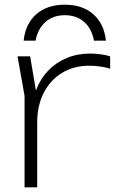

<svg xmlns="http://www.w3.org/2000/svg" viewBox="-20 -801 502 821"><path d="M55 -560H109L139 -381V0H85V-391ZM451 -560V-507Q435 -513 410 -516.5Q385 -520 361 -520Q296 -520 245.5 -489.5Q195 -459 167 -404Q139 -349 139 -277L117 -312Q117 -370 135 -417.5Q153 -465 186.5 -499.5Q220 -534 265.5 -553Q311 -572 366 -572Q389 -572 413 -568.5Q437 -565 451 -560ZM433 -627H382Q372 -679 339.5 -707.5Q307 -736 257 -736Q208 -736 175 -707.5Q142 -679 132 -627H81Q89 -700 135.5 -740.5Q182 -781 257 -781Q332 -781 378.5 -740.5Q425 -700 433 -627Z"/></svg>

Font: Unbounded ExtraLight
Style: Regular
Weight: 250
Designer: Luke Prowse, Jean-Baptiste Morizot, Fátima Lázaro, Florian Runge
Foundry: NaN
Version: Version 1.701;gftools[0.9.28.dev5+ged2979d]